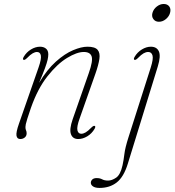

<svg xmlns="http://www.w3.org/2000/svg" viewBox="-20 -692 878 966"><path d="M98.5 -391Q92.5 -393.5 99 -405.5Q113 -429.5 135.8 -443.2Q158.5 -457 181.5 -457Q199.5 -457 211.2 -447.5Q223 -438 223 -418.5Q223 -407 219.5 -391.2Q216 -375.5 206 -348.2Q196 -321 176.5 -275Q216.5 -342 261.2 -382Q306 -422 347.8 -439.5Q389.5 -457 420 -457Q458 -457 471.2 -441.2Q484.5 -425.5 480 -395.2Q475.5 -365 460 -321L381 -97Q365.5 -54 369.5 -36.5Q373.5 -19 389 -19Q399 -19 410.8 -25.8Q422.5 -32.5 439 -49.5Q450.5 -61 456.5 -58.5Q462.5 -56 456 -44Q442 -20 419.2 -6.2Q396.5 7.5 373.5 7.5Q346 7.5 337 -16.8Q328 -41 345.5 -91.5L427 -325Q448.5 -386 441 -408.2Q433.5 -430.5 401.5 -430.5Q367 -430.5 317.5 -400.5Q268 -370.5 218.8 -308.2Q169.5 -246 135.5 -149Q123.5 -113.5 117.5 -94.8Q111.5 -76 109.8 -67.2Q108 -58.5 108 -53Q108 -42 111 -36.2Q114 -30.5 114 -21Q114 -8 104.5 -0.2Q95 7.5 82 7.5Q66 7.5 63 -9.2Q60 -26 75.5 -70L174 -352.5Q189 -395.5 185.5 -413Q182 -430.5 166 -430.5Q156.5 -430.5 144.5 -423.8Q132.5 -417 116 -400Q104.5 -388.5 98.5 -391ZM779.5 -582.5Q761.5 -582.5 751.8 -595.8Q742 -609 747 -627Q752.5 -646.5 769 -659.2Q785.5 -672 803.5 -672Q822.5 -672 831.8 -659.2Q841 -646.5 835.5 -627Q830.5 -609 814.5 -595.8Q798.5 -582.5 779.5 -582.5ZM774 -358 623 132Q602.5 198.5 567.2 226Q532 253.5 481 253.5Q459.5 253.5 448.2 246Q437 238.5 437 227.5Q437 218.5 444.2 211.2Q451.5 204 466.5 204Q482.5 204 494 210.2Q505.5 216.5 524 216.5Q543 216.5 564.5 201.8Q586 187 596.5 139.5Q602 115 605.8 83.2Q609.5 51.5 626.5 -1.5L738.5 -352.5Q752.5 -396.5 747.2 -413.5Q742 -430.5 725.5 -430.5Q714.5 -430.5 702.5 -423.8Q690.5 -417 674 -400Q662.5 -388.5 656.5 -391Q650.5 -393.5 657 -405.5Q671 -429.5 693.8 -443.2Q716.5 -457 739 -457Q768.5 -457 779.2 -433.8Q790 -410.5 774 -358Z"/></svg>

Font: Fraunces 9pt Thin
Style: Italic
Weight: 100
Italic angle: -16°
Version: Version 1.000;[b76b70a41]